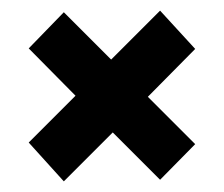

<svg xmlns="http://www.w3.org/2000/svg" viewBox="-20 -496 421 361"><path d="M100 -155 34 -228 122 -316 34 -405 100 -473 189 -384 281 -476 347 -404 258 -314 347 -225 281 -158 192 -247Z"/></svg>

Font: Bricolage Grotesque 12pt Condensed Bricolage Grotesque 10pt Condensed Regular
Style: Bold
Weight: 700
Width: 3
Designer: Mathieu Triay
Foundry: Atelier Triay
Version: Version 1.001; ttfautohint (v1.8.4.7-5d5b);gftools[0.9.33.de